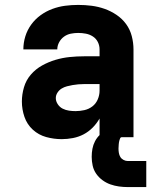

<svg xmlns="http://www.w3.org/2000/svg" viewBox="-20 -558 640 781"><path d="M231 8Q199 8 168 -0.5Q137 -9 113.5 -30.5Q90 -52 79.5 -82.5Q69 -113 69 -145Q69 -174 77.5 -203Q86 -232 105.5 -254.5Q125 -277 151 -291.5Q177 -306 205.5 -314.5Q234 -323 263.5 -326Q293 -329 322 -329H385V-357Q385 -373 378 -387Q371 -401 358 -409.5Q345 -418 329.5 -421Q314 -424 298 -424Q283 -424 268 -421Q253 -418 240.5 -409Q228 -400 220.5 -386Q213 -372 213 -357H75Q75 -384 83 -410Q91 -436 107 -458Q123 -480 145 -496Q167 -512 192.5 -521.5Q218 -531 244.5 -534.5Q271 -538 298 -538Q326 -538 353 -534.5Q380 -531 405.5 -522Q431 -513 454 -497.5Q477 -482 493 -460Q509 -438 516 -411Q523 -384 523 -357V0H385V-76Q373 -55 356.5 -38.5Q340 -22 320 -11.5Q300 -1 277 3.5Q254 8 231 8ZM287 -106Q305 -106 323 -110Q341 -114 355.5 -125Q370 -136 377.5 -153.5Q385 -171 385 -189V-216H322Q310 -216 298.5 -215Q287 -214 275.5 -212Q264 -210 252.5 -207Q241 -204 231 -198Q221 -192 214 -181.5Q207 -171 207 -159Q207 -146 215 -134Q223 -122 235 -116Q247 -110 260.5 -108Q274 -106 287 -106ZM500 203Q482 203 464 200.5Q446 198 429 192Q412 186 397 175Q382 164 371.5 149Q361 134 357 116Q353 98 353 80Q353 63 356 47Q359 31 366.5 16.5Q374 2 386 -9.5Q398 -21 412.5 -28Q427 -35 443 -38Q459 -41 475 -41V0Q471 0 469 4Q467 8 466 12Q465 16 464 20.5Q463 25 463 29Q463 33 462.5 37.5Q462 42 462 46Q462 55 463.5 64Q465 73 469.5 80.5Q474 88 482.5 92.5Q491 97 500 97H575V203Z"/></svg>

Font: Iosevka Curly Heavy Extended
Style: Regular
Weight: 900
Width: 7
Monospace: yes
Designer: Belleve Invis
Foundry: Belleve Invis
Version: Version 11.1.0; ttfautohint (v1.8.3)